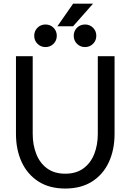

<svg xmlns="http://www.w3.org/2000/svg" viewBox="-20 -1034 723 1063"><path d="M161.1 -722.7H68.4V-293Q68.4 -205.1 100.1 -136.7Q131.8 -68.4 192.6 -29.3Q253.4 9.8 341.3 9.8Q429.2 9.8 490.2 -29.3Q551.3 -68.4 582.8 -136.7Q614.3 -205.1 614.3 -293V-722.7H521.5V-293Q521.5 -231.9 502 -181.9Q482.4 -131.8 442.4 -102.1Q402.3 -72.3 341.3 -72.3Q280.3 -72.3 240.2 -102.1Q200.2 -131.8 180.7 -181.9Q161.1 -231.9 161.1 -293ZM384.8 -888.7 495.1 -1013.7H384.8L297.9 -888.7ZM294.4 -835.9Q294.4 -862.3 276.4 -880.4Q258.3 -898.4 231.9 -898.4Q205.6 -898.4 187.5 -880.4Q169.4 -862.3 169.4 -835.9Q169.4 -809.6 187.5 -791.5Q205.6 -773.4 231.9 -773.4Q258.3 -773.4 276.4 -791.5Q294.4 -809.6 294.4 -835.9ZM513.2 -835.9Q513.2 -862.3 495.1 -880.4Q477.1 -898.4 450.7 -898.4Q424.3 -898.4 406.2 -880.4Q388.2 -862.3 388.2 -835.9Q388.2 -809.6 406.2 -791.5Q424.3 -773.4 450.7 -773.4Q477.1 -773.4 495.1 -791.5Q513.2 -809.6 513.2 -835.9Z"/></svg>

Font: Giphurs
Style: Regular
Weight: 400
Version: Version 2.010